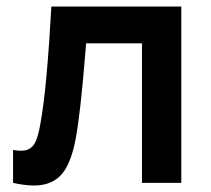

<svg xmlns="http://www.w3.org/2000/svg" viewBox="-20 -560 645 588"><path d="M20 -100.8Q49 -95.4 65 -101.8Q80.9 -108.2 89 -126.1Q97 -144 103.3 -178.7Q114.5 -240.2 122.6 -331Q130.8 -421.8 137.3 -540H535.2V0H414.8V-427.2H243.7L242.5 -411.8Q226.1 -207 211.3 -132.7Q199.6 -71.6 178.2 -38.7Q156.9 -5.8 119.1 4Q81.3 13.8 20 0Z"/></svg>

Font: Hauora
Style: Regular
Weight: 400
Designer: Wayne Shih
Foundry: WCYS
Version: Version 1.001